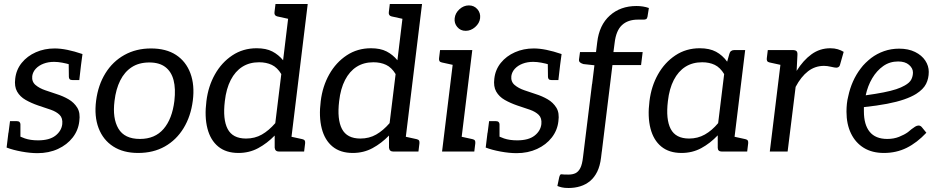

<svg xmlns="http://www.w3.org/2000/svg" viewBox="-20 -757 4700 959"><path d="M167 8Q131 8 87.5 0Q44 -8 13 -20L22 -94L65 -84Q77 -75 104.5 -65.5Q132 -56 170 -56Q227 -56 257 -79.5Q287 -103 291 -137Q294 -167 278 -183Q262 -199 233.5 -209Q205 -219 171 -230Q136 -242 108 -258Q80 -274 65.5 -299.5Q51 -325 56 -364Q61 -409 88.5 -443Q116 -477 159 -496Q202 -515 253 -515Q282 -515 316.5 -508Q351 -501 392 -487L384 -427L332 -434Q312 -440 290.5 -444Q269 -448 250 -448Q221 -448 197.5 -439Q174 -430 159 -414Q144 -398 141 -377Q138 -349 157.5 -332.5Q177 -316 206.5 -306Q236 -296 263 -287Q295 -277 322.5 -261Q350 -245 366 -219Q382 -193 376 -151Q371 -106 343 -70Q315 -34 269.5 -13Q224 8 167 8ZM323 -448 385 -435 376 -357H343Q332 -357 328 -361.5Q324 -366 324 -373ZM82 -61 20 -74 30 -152H63Q73 -152 77.5 -147.5Q82 -143 82 -136Z M734 -515Q810 -515 859.5 -482.5Q909 -450 931 -391Q953 -332 943 -254Q933 -176 897 -117Q861 -58 803.5 -25.5Q746 7 670 7Q596 7 545.5 -25.5Q495 -58 472.5 -117Q450 -176 460 -254Q470 -332 506.5 -391Q543 -450 601.5 -482.5Q660 -515 734 -515ZM679 -63Q754 -63 797 -113Q840 -163 851 -253Q858 -314 847 -356.5Q836 -399 806 -422Q776 -445 726 -445Q674 -445 638 -421.5Q602 -398 580.5 -355Q559 -312 552 -253Q541 -166 571.5 -114.5Q602 -63 679 -63Z M1171 7Q1109 7 1070 -25Q1031 -57 1016 -115.5Q1001 -174 1011 -252Q1020 -326 1053.5 -385.5Q1087 -445 1140.5 -480.5Q1194 -516 1262 -516Q1309 -516 1340 -500Q1371 -484 1394 -456L1428 -737H1517L1427 0H1374Q1354 0 1352 -19V-80Q1314 -41 1269.5 -17Q1225 7 1171 7ZM1209 -65Q1253 -65 1288 -85Q1323 -105 1355 -142L1385 -387Q1365 -420 1337.5 -433Q1310 -446 1274 -446Q1226 -446 1190.5 -423.5Q1155 -401 1132.5 -357.5Q1110 -314 1103 -252Q1092 -161 1117 -113Q1142 -65 1209 -65ZM1458 -737 1438 -659 1365 -675Q1357 -677 1353.5 -682Q1350 -687 1351 -696L1356 -737ZM1397 0 1417 -78 1490 -62Q1499 -60 1502 -55Q1505 -50 1504 -41L1499 0Z M1742 7Q1680 7 1641 -25Q1602 -57 1587 -115.5Q1572 -174 1582 -252Q1591 -326 1624.5 -385.5Q1658 -445 1711.5 -480.5Q1765 -516 1833 -516Q1880 -516 1911 -500Q1942 -484 1965 -456L1999 -737H2088L1998 0H1945Q1925 0 1923 -19V-80Q1885 -41 1840.5 -17Q1796 7 1742 7ZM1780 -65Q1824 -65 1859 -85Q1894 -105 1926 -142L1956 -387Q1936 -420 1908.5 -433Q1881 -446 1845 -446Q1797 -446 1761.5 -423.5Q1726 -401 1703.5 -357.5Q1681 -314 1674 -252Q1663 -161 1688 -113Q1713 -65 1780 -65ZM2029 -737 2009 -659 1936 -675Q1928 -677 1924.5 -682Q1921 -687 1922 -696L1927 -737ZM1968 0 1988 -78 2061 -62Q2070 -60 2073 -55Q2076 -50 2075 -41L2070 0Z M2188 0 2250 -507H2339L2277 0ZM2247 0 2267 -78 2340 -62Q2349 -60 2352 -55Q2355 -50 2354 -41L2349 0ZM2280 -507 2260 -429 2187 -445Q2178 -447 2175 -452Q2172 -457 2173 -466L2178 -507ZM2306 -603Q2280 -603 2264 -622Q2248 -641 2251 -666Q2254 -692 2275 -711Q2296 -730 2322 -730Q2348 -730 2364.5 -711Q2381 -692 2378 -666Q2375 -641 2353.5 -622Q2332 -603 2306 -603Z M2560 8Q2524 8 2480.5 0Q2437 -8 2406 -20L2415 -94L2458 -84Q2470 -75 2497.5 -65.5Q2525 -56 2563 -56Q2620 -56 2650 -79.5Q2680 -103 2684 -137Q2687 -167 2671 -183Q2655 -199 2626.5 -209Q2598 -219 2564 -230Q2529 -242 2501 -258Q2473 -274 2458.5 -299.5Q2444 -325 2449 -364Q2454 -409 2481.5 -443Q2509 -477 2552 -496Q2595 -515 2646 -515Q2675 -515 2709.5 -508Q2744 -501 2785 -487L2777 -427L2725 -434Q2705 -440 2683.5 -444Q2662 -448 2643 -448Q2614 -448 2590.5 -439Q2567 -430 2552 -414Q2537 -398 2534 -377Q2531 -349 2550.5 -332.5Q2570 -316 2599.5 -306Q2629 -296 2656 -287Q2688 -277 2715.5 -261Q2743 -245 2759 -219Q2775 -193 2769 -151Q2764 -106 2736 -70Q2708 -34 2662.5 -13Q2617 8 2560 8ZM2716 -448 2778 -435 2769 -357H2736Q2725 -357 2721 -361.5Q2717 -366 2717 -373ZM2475 -61 2413 -74 2423 -152H2456Q2466 -152 2470.5 -147.5Q2475 -143 2475 -136Z M2896 0 2949 -431 2894 -437Q2884 -440 2877.5 -445Q2871 -450 2872 -460L2877 -497H2957L2963 -546Q2973 -632 3026 -679.5Q3079 -727 3159 -727Q3176 -727 3191.5 -724.5Q3207 -722 3221 -717L3214 -673Q3212 -664 3207 -661.5Q3202 -659 3195 -659Q3182 -659 3176.5 -659Q3171 -659 3166 -659Q3116 -659 3086.5 -631.5Q3057 -604 3050 -543L3044 -497H3190L3182 -432H3039L2986 0ZM2820 182Q2799 182 2786.5 179Q2774 176 2764 172L2773 129Q2777 112 2784.5 113.5Q2792 115 2819 115Q2840 115 2854.5 108Q2869 101 2878.5 82.5Q2888 64 2892 28L2937 -337H3027L2982 31Q2977 72 2963 100.5Q2949 129 2927.5 147Q2906 165 2878.5 173.5Q2851 182 2820 182Z M3384 7Q3322 7 3283 -25Q3244 -57 3229 -115.5Q3214 -174 3224 -252Q3233 -326 3266.5 -385.5Q3300 -445 3353.5 -480.5Q3407 -516 3475 -516Q3524 -516 3556.5 -498.5Q3589 -481 3612 -449L3623 -488Q3628 -507 3648 -507H3702L3640 0H3586Q3565 0 3565 -19V-81Q3527 -41 3482.5 -17Q3438 7 3384 7ZM3422 -65Q3465 -65 3500.5 -85Q3536 -105 3567 -142L3597 -387Q3577 -420 3550 -433Q3523 -446 3487 -446Q3439 -446 3403.5 -423.5Q3368 -401 3345.5 -357.5Q3323 -314 3316 -252Q3305 -161 3330 -113Q3355 -65 3422 -65ZM3610 0 3630 -78 3703 -62Q3712 -60 3715 -55Q3718 -50 3717 -41L3712 0Z M3825 0 3887 -507H3938Q3953 -507 3958.5 -501.5Q3964 -496 3963 -482L3959 -403Q3992 -456 4033.5 -486Q4075 -516 4127 -516Q4148 -516 4164.5 -511Q4181 -506 4194 -498L4175 -431Q4173 -425 4168 -422Q4163 -419 4157 -419Q4150 -419 4130.5 -423.5Q4111 -428 4096 -428Q4051 -428 4016 -401Q3981 -374 3954 -323L3914 0ZM3917 -507 3897 -429 3824 -445Q3815 -447 3812 -452Q3809 -457 3810 -466L3815 -507Z M4395 7Q4336 7 4294.5 -18.5Q4253 -44 4230.5 -90.5Q4208 -137 4208 -199Q4208 -219 4210 -238.5Q4212 -258 4217 -277Q4225 -315 4240.5 -350Q4256 -385 4279 -415Q4290 -430 4303.5 -443Q4317 -456 4331 -467Q4360 -489 4395.5 -501.5Q4431 -514 4471 -514Q4517 -514 4550.5 -497.5Q4584 -481 4601.5 -454.5Q4619 -428 4619 -398Q4619 -365 4605.5 -338Q4592 -311 4556 -288Q4532 -273 4496 -260.5Q4460 -248 4410.5 -238.5Q4361 -229 4295 -222Q4295 -217 4295 -208.5Q4295 -200 4295 -201Q4295 -134 4324 -98.5Q4353 -63 4412 -63Q4444 -63 4470.5 -73.5Q4497 -84 4515 -97Q4523 -104 4532.5 -111.5Q4542 -119 4551 -124.5Q4560 -130 4568 -130Q4578 -130 4585 -121L4607 -94Q4560 -44 4508.5 -18.5Q4457 7 4395 7ZM4304 -281Q4355 -288 4393 -295.5Q4431 -303 4456.5 -311.5Q4482 -320 4499 -330Q4524 -344 4532 -360.5Q4540 -377 4540 -395Q4540 -416 4520.5 -433Q4501 -450 4466 -450Q4424 -450 4391.5 -427Q4359 -404 4336.5 -366Q4314 -328 4304 -281Z"/></svg>

Font: Aleo
Style: Italic
Weight: 400
Italic angle: -7°
Designer: Alessio Laiso
Foundry: Alessio Laiso
Version: Version 2.001;gftools[0.9.29]